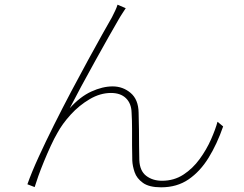

<svg xmlns="http://www.w3.org/2000/svg" viewBox="-20 -777 1040 820"><path d="M517 -742Q512 -734 503 -720.5Q494 -707 485 -691Q470 -666 444 -619.5Q418 -573 387 -517.5Q356 -462 327 -408Q298 -354 278 -315Q322 -364 370 -386Q418 -408 461 -408Q505 -408 538 -380Q571 -352 572 -296Q573 -259 573.5 -223Q574 -187 574 -154Q574 -121 575 -93Q577 -47 604.5 -26Q632 -5 672 -5Q723 -5 763 -31Q803 -57 832.5 -97.5Q862 -138 881 -181Q900 -224 909 -257L933 -237Q907 -162 871 -103.5Q835 -45 785.5 -11Q736 23 668 23Q617 23 590.5 4Q564 -15 555 -41.5Q546 -68 545 -91Q544 -123 544 -157Q544 -191 544 -226.5Q544 -262 542 -296Q541 -335 518 -357.5Q495 -380 454 -380Q408 -380 363 -353.5Q318 -327 282 -287.5Q246 -248 225 -209Q212 -187 197 -154.5Q182 -122 168 -88Q154 -54 143.5 -24.5Q133 5 128 22L97 10Q115 -41 145 -106.5Q175 -172 211 -244Q247 -316 284.5 -387Q322 -458 356.5 -521Q391 -584 417.5 -631.5Q444 -679 458 -703Q466 -719 472 -731.5Q478 -744 482 -757Z"/></svg>

Font: Noto Sans SC Thin
Style: Regular
Weight: 100
Designer: Ryoko NISHIZUKA 西塚涼子 (kana, bopomofo & ideographs); Paul D. Hunt (Latin, Greek & Cyrillic); Sandoll Communications 산돌커뮤니
Foundry: Adobe
Version: Version 2.004-H2;hotconv 1.0.118;makeotfexe 2.5.65603